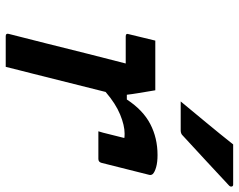

<svg xmlns="http://www.w3.org/2000/svg" viewBox="-104 -752 855 688"><g transform="rotate(90 324.0 -407.5)"><path d="M125 -536H303Q303 -536 306 -518Q309 -500 313 -476Q317 -452 319 -434H336Q374 -492 424 -518Q474 -544 535 -544Q561 -544 578.5 -539Q596 -534 603 -527Q608 -521 606 -514L563 -343Q560 -332 549 -332H450L455 -349Q464 -386 474 -425Q469 -426 458 -426Q429 -426 390 -410Q351 -394 309 -358Q294 -298 277 -230.5Q260 -163 244 -99Q237 -73 231 -48Q225 -23 219 0H109Q98 0 101 -11Q117 -73 135.5 -147Q154 -221 172.5 -295Q191 -369 207 -430H110Q98 -430 102 -441Q108 -465 113.5 -488.5Q119 -512 125 -536ZM497 -815H641Q647 -815 648 -809.5Q649 -804 643 -799Q597 -756 557 -719Q517 -682 466 -635Q459 -627 447 -627H343Q381 -673 420 -720Q459 -767 497 -815Z"/></g></svg>

Font: Recursive Mn Lnr St SmB
Style: Italic
Weight: 600
Italic angle: -15°
Monospace: yes
Version: Version 1.079;hotconv 1.0.112;makeotfexe 2.5.65598; ttfautoh